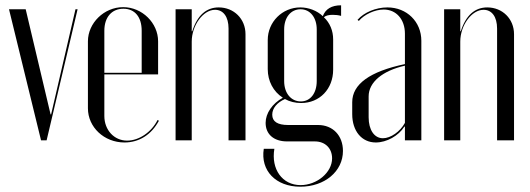

<svg xmlns="http://www.w3.org/2000/svg" viewBox="-20 -530 2000 725"><path d="M273 -495H265L173 -98H171L77 -495H14L135 0H156Z M312 -374V-121C312 -50 373 8 450 8C506 8 552 -22 580 -74L575 -77C552 -31 505 1 460 1C411 1 374 -39 374 -92V-249H577V-374C577 -443 517 -503 445 -503C373 -503 312 -443 312 -374ZM374 -255V-414C374 -465 402 -497 446 -497C489 -497 515 -466 515 -414V-255Z M706 -412H704V-495H643V0H704V-373C704 -434 747 -493 792 -493C823 -493 843 -467 843 -422V0H907V-401C907 -459 863 -502 806 -502C759 -502 725 -472 706 -412Z M1114 175C1206 175 1275 117 1275 40C1275 -18 1237 -58 1181 -58H1068C1028 -58 1008 -71 1008 -97C1008 -121 1026 -143 1056 -156C1074 -146 1095 -141 1117 -141C1187 -141 1238 -194 1238 -267V-381C1238 -414 1226 -443 1203 -465C1210 -471 1221 -474 1236 -474C1246 -474 1258 -473 1268 -470V-510C1232 -510 1209 -496 1199 -469C1177 -490 1145 -502 1114 -502C1046 -502 991 -447 991 -379V-269C991 -224 1012 -184 1048 -161C1008 -139 983 -102 983 -66C983 -23 1014 4 1064 4H1169C1208 4 1234 30 1234 68C1234 121 1177 169 1115 169C1046 169 1003 109 1016 32H976C963 114 1021 175 1114 175ZM1053 -224V-419C1053 -464 1078 -495 1115 -495C1151 -495 1176 -464 1176 -419V-224C1176 -178 1152 -147 1116 -147C1079 -147 1053 -178 1053 -224Z M1310 -99C1310 -35 1346 8 1399 8C1440 8 1485 -17 1507 -52H1509V0H1571V-376C1571 -448 1516 -502 1443 -502C1399 -502 1354 -483 1330 -455L1335 -451C1355 -475 1395 -494 1429 -494C1476 -494 1509 -457 1509 -403V-288C1376 -260 1310 -212 1310 -144ZM1426 -8C1393 -8 1372 -40 1372 -87V-166C1372 -220 1425 -263 1509 -282V-66C1491 -33 1455 -8 1426 -8Z M1720 -412H1718V-495H1657V0H1718V-373C1718 -434 1761 -493 1806 -493C1837 -493 1857 -467 1857 -422V0H1921V-401C1921 -459 1877 -502 1820 -502C1773 -502 1739 -472 1720 -412Z"/></svg>

Font: Moniqa Display
Style: Regular
Weight: 400
Designer: Rajesh Rajput
Foundry: Rajesh Rajput
Version: Version 1.000